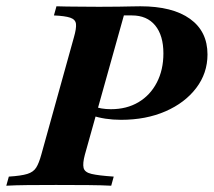

<svg xmlns="http://www.w3.org/2000/svg" viewBox="-45 -591 680 611"><path d="M-25 0 -16.9 -29Q22.6 -31.5 41.9 -37.5Q61.3 -43.5 70.2 -57.7Q79 -71.8 86.3 -98.4L190.3 -472.6Q198.4 -500.8 196.8 -514.9Q195.2 -529 178.6 -534.7Q162.1 -540.3 126.6 -541.9L134.7 -571Q149.2 -570.2 167.7 -570.2Q186.3 -570.2 211.7 -569.8Q237.1 -569.4 270.2 -569.4Q307.3 -569.4 332.3 -569.8Q357.3 -570.2 374.2 -570.6Q391.1 -571 401.6 -571Q504 -571 559.7 -531Q615.3 -491.1 615.3 -417.7Q615.3 -358.1 579.4 -310.9Q543.5 -263.7 481.5 -236.7Q419.4 -209.7 340.3 -209.7Q314.5 -209.7 290.7 -213.3Q266.9 -216.9 246 -224.2L253.2 -253.2Q262.9 -248.4 277.4 -246Q291.9 -243.5 308.1 -243.5Q358.1 -243.5 395.6 -265.7Q433.1 -287.9 454 -328.2Q475 -368.5 475 -421Q475 -478.2 448.8 -510.1Q422.6 -541.9 375 -541.9H349.2L225 -98.4Q217.7 -71 221 -56.9Q224.2 -42.7 246.4 -37.5Q268.5 -32.3 316.9 -29L308.9 0Q280.6 -1.6 235.5 -2Q190.3 -2.4 133.1 -2.4Q81.5 -2.4 42.3 -2Q3.2 -1.6 -25 0Z"/></svg>

Font: Playfair 5pt SemiExpanded Light ExtraBold
Style: Italic
Weight: 800
Italic angle: -15.6°
Version: Version 2.001;gftools[0.9.30]